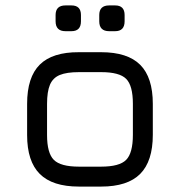

<svg xmlns="http://www.w3.org/2000/svg" viewBox="-20 -688 664 708"><path d="M271 0Q173.5 0 126.8 -46.5Q80 -93 80 -190V-305Q80 -403.5 126.8 -449.8Q173.5 -496 271 -495.5H353Q450.5 -495.5 497 -449Q543.5 -402.5 543.5 -305V-191Q543.5 -93.5 497 -46.8Q450.5 0 353 0ZM153.5 -190Q153.5 -123.5 178.5 -98.5Q203.5 -73.5 271 -73.5H353Q420.5 -73.5 445.2 -98.5Q470 -123.5 470 -191V-305Q470 -372.5 445.2 -397.2Q420.5 -422 353 -422H271Q226 -422 200.5 -411.5Q175 -401 164.2 -375.5Q153.5 -350 153.5 -305ZM221.5 -573Q185 -573 185 -609.5V-632.5Q185 -668 221.5 -668H243.5Q278.5 -668 278.5 -632.5V-609.5Q278.5 -573 243.5 -573ZM382.5 -573Q346 -573 346 -609.5V-632.5Q346 -668 382.5 -668H404.5Q439.5 -668 439.5 -632.5V-609.5Q439.5 -573 404.5 -573Z"/></svg>

Font: Jura Light SemiBold
Style: Regular
Weight: 600
Version: Version 5.106